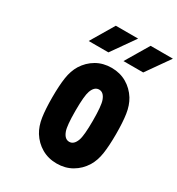

<svg xmlns="http://www.w3.org/2000/svg" viewBox="-214 -1051 1104 1195"><g transform="rotate(30 338.0 -453.5)"><path d="M416.7 -750 515.6 -916.7H675.8L558.6 -750ZM166.7 -750 265.6 -916.7H425.8L308.6 -750ZM561.8 -572.9Q587.2 -531.2 595.7 -474.3Q604.2 -417.3 604.2 -333.3Q604.2 -249.3 595.7 -192.4Q587.2 -135.4 561.8 -93.8Q531.2 -44.9 483.4 -17.3Q435.5 10.4 375 10.4Q314.5 10.4 266.6 -17.3Q218.8 -44.9 188.2 -93.8Q162.8 -135.4 154.3 -192.4Q145.8 -249.3 145.8 -333.3Q145.8 -417.3 154.3 -474.3Q162.8 -531.2 188.2 -572.9Q218.8 -621.7 266.6 -649.4Q314.5 -677.1 375 -677.1Q435.5 -677.1 483.4 -649.4Q531.2 -621.7 561.8 -572.9ZM325.5 -475.9Q312.5 -440.1 312.5 -333.3Q312.5 -226.6 325.5 -190.8Q341.8 -145.8 375 -145.8Q408.2 -145.8 424.5 -190.8Q437.5 -226.6 437.5 -333.3Q437.5 -440.1 424.5 -475.9Q408.2 -520.8 375 -520.8Q341.8 -520.8 325.5 -475.9Z"/></g></svg>

Font: Monoid
Style: Bold
Weight: 700
Width: 4
Designer: Andreas Larsen (@larsenwork)
Version: Version 0.61